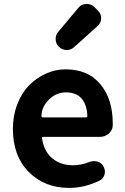

<svg xmlns="http://www.w3.org/2000/svg" viewBox="-20 -918 620 952"><path d="M322.3 13.7Q201.2 13.7 122.6 -65.4Q43.9 -144.5 43.9 -279.3Q43.9 -344.7 65.9 -401.4Q87.9 -458 124.5 -495.1Q161.1 -532.2 208 -553.2Q254.9 -574.2 304.7 -574.2Q417 -574.2 478 -500Q539.1 -425.8 539.1 -305.7Q539.1 -300.8 539.1 -295.9Q538.1 -271.5 519 -255.4Q500 -239.3 474.6 -239.3H194.3Q186.5 -239.3 188.5 -231.4Q198.2 -167 239.3 -132.8Q280.3 -98.6 341.8 -98.6Q382.8 -98.6 421.9 -114.3Q433.6 -119.1 445.3 -119.1Q454.1 -119.1 461.9 -117.2Q483.4 -111.3 493.2 -92.8Q500 -80.1 500 -66.4Q500 -52.7 493.2 -40.5Q486.3 -28.3 473.6 -22.5Q399.4 13.7 322.3 13.7ZM185.5 -341.8Q185.5 -335.9 192.4 -335.9H405.3Q413.1 -335.9 413.1 -342.8Q411.1 -398.4 384.8 -429.2Q358.4 -460 306.6 -460Q262.7 -460 228.5 -429.7Q185.5 -390.6 185.5 -341.8ZM346.7 -683.6Q331.1 -669.9 310.5 -669.9Q310.5 -669.9 309.6 -669.9Q288.1 -670.9 272.5 -685.5Q255.9 -701.2 255.9 -725.6Q255.9 -745.1 268.6 -759.8L369.1 -879.9Q383.8 -897.5 407.2 -898.4Q409.2 -898.4 410.2 -898.4Q431.6 -898.4 447.3 -883.8L464.8 -866.2Q481.4 -850.6 481.4 -828.1Q481.4 -803.7 462.9 -788.1Z"/></svg>

Font: Gen Jyuu Gothic Bold
Style: Bold
Weight: 700
Designer: [Source Han Sans]
Ryoko NISHIZUKA  (kana & ideographs); Paul D. Hunt (Latin, Greek & Cyrillic); Wenlong ZHANG  (bopomofo
Version: Version 1.002.20150607